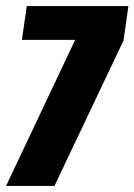

<svg xmlns="http://www.w3.org/2000/svg" viewBox="-34 -611 442 631"><path d="M-14 0 213 -480H38L54 -591H388L372 -478L145 0Z"/></svg>

Font: Alumni Sans Thin Black
Style: Italic
Weight: 900
Italic angle: -8°
Version: Version 1.016